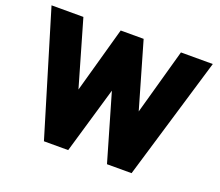

<svg xmlns="http://www.w3.org/2000/svg" viewBox="-122 -917 1251 1093"><g transform="rotate(20 503.5 -371.0)"><path d="M770 0H621L504 -403L386 0H239L15 -742H208L323 -344L434 -742H573L688 -344L799 -742H992Z"/></g></svg>

Font: Morrison Black
Style: Regular
Weight: 900
Designer: Pablo Impallari, Rodrigo Fuenzalida (Modified by Dan O. Williams)
Version: Version 0.03;June 6, 2019;FontCreator 11.5.0.2425 64-bit; tt